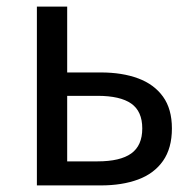

<svg xmlns="http://www.w3.org/2000/svg" viewBox="-20 -563 588 583"><path d="M92 0V-543H184V-343H286Q351 -343 399.5 -325Q448 -307 475 -269.5Q502 -232 502 -173Q502 -113 475 -74.5Q448 -36 399.5 -18Q351 0 286 0ZM184 -73H276Q345 -73 378.5 -97Q412 -121 412 -173Q412 -225 378.5 -248.5Q345 -272 276 -272H184Z"/></svg>

Font: Farlight84_Sys_V01
Style: Regular
Weight: 400
Designer: Ryoko NISHIZUKA  (kana, bopomofo & ideographs); Paul D. Hunt (Latin, Greek & Cyrillic); Sandoll Communications , Soo-you
Foundry: Adobe
Version: Version 2.004;October 29, 2024;FontCreator 14.0.0.2814 64-bi